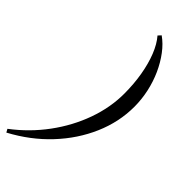

<svg xmlns="http://www.w3.org/2000/svg" viewBox="-428 -802 1075 1075"><g transform="rotate(45 109.0 -265.0)"><path d="M129.6 -765.2Q168.1 -738.2 199.9 -695.8Q231.8 -653.5 255.5 -601.3Q279.1 -549 291.8 -490.9Q304.5 -432.8 304.5 -374Q304.5 -253.9 254.9 -139.4Q205.3 -24.8 114.8 71.7Q24.3 168.2 -100.4 234.8L-111.1 215.6Q-11.3 140.1 61.2 41.8Q133.7 -56.4 173.2 -166.6Q212.6 -276.7 212.6 -386Q212.6 -462.7 200.8 -531.5Q189.1 -600.3 167.1 -656Q145.1 -711.7 113.7 -748.1Z"/></g></svg>

Font: Platypi Light
Style: Italic
Weight: 300
Italic angle: -13°
Designer: David Sargent
Foundry: Bolt Cutter Type
Version: Version 1.200